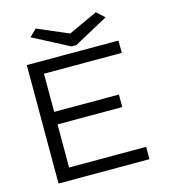

<svg xmlns="http://www.w3.org/2000/svg" viewBox="-116 -885 858 977"><g transform="rotate(-15 312.5 -396.5)"><path d="M71 0V-624H554V-559H144V-358H485V-292H144V-65H550V0ZM480 -793 521 -755 341 -657H315L126 -756L163 -792L326 -722Z"/></g></svg>

Font: Inconsolata Expanded
Style: Regular
Weight: 400
Width: 7
Monospace: yes
Designer: Raph Levien, Cyreal, Brenton Simpson
Foundry: Raph Levien, Cyreal, Google
Version: Version 3.100; ttfautohint (v1.8.4.7-5d5b)